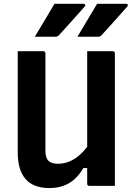

<svg xmlns="http://www.w3.org/2000/svg" viewBox="-20 -966 690 998"><path d="M263.2 -946.4Q300.8 -946.4 322.3 -946.4Q343.7 -946.4 363.4 -946.4Q383.1 -946.4 414.3 -946.4Q420.3 -946.4 422.4 -941.8Q424.5 -937.3 420.4 -932.3Q401.5 -911.1 387.3 -895Q373 -879 359.3 -863.6Q345.7 -848.3 328.3 -829.1Q310.9 -809.9 284.8 -781.3Q282.8 -779.1 278.7 -777.1Q274.6 -775 268.6 -775Q241.1 -775 223.7 -775Q206.2 -775 192.2 -775Q178.1 -775 161 -775Q179.5 -805.9 195.8 -833.2Q212.1 -860.6 228.9 -888.4Q245.6 -916.3 263.2 -946.4ZM484.7 -946.4Q522.3 -946.4 543.8 -946.4Q565.2 -946.4 584.9 -946.4Q604.5 -946.4 635.7 -946.4Q641.7 -946.4 643.9 -941.8Q646 -937.3 641.9 -932.3Q623 -911.1 608.7 -895Q594.4 -879 580.8 -863.6Q567.2 -848.3 549.8 -829.1Q532.3 -809.9 506.2 -781.3Q504.2 -779.1 500.1 -777.1Q496.1 -775 490.1 -775Q462.6 -775 445.1 -775Q427.7 -775 413.6 -775Q399.6 -775 382.5 -775Q400.9 -805.9 417.2 -833.2Q433.5 -860.6 450.3 -888.4Q467.1 -916.3 484.7 -946.4ZM577.1 0Q554.9 0 533 0Q511.1 0 488.8 0Q466.5 0 444.2 0Q442.2 0 440.2 -0.5Q438.2 -1 437.2 -2Q436.2 -3 435.2 -4.1Q434.2 -5.1 433.7 -7.1Q433.2 -9 433.2 -11Q433.2 -97 433.2 -183Q433.2 -269 433.2 -355.5Q433.2 -442 433.2 -528Q433.2 -614 433.2 -700Q455.5 -700 477.4 -700Q499.3 -700 521.6 -700Q543.9 -700 566.1 -700Q569.1 -700 571.6 -698.5Q574.1 -697 575.6 -694.5Q577.1 -692 577.1 -689Q577.1 -616.9 577.1 -544.1Q577.1 -471.4 577.1 -398.8Q577.1 -326.1 577.1 -253.5Q577.1 -180.8 577.1 -108.5Q577.1 -79.3 577.1 -51.7Q577.1 -24.1 577.1 0ZM237.3 11.5Q194 11.5 163 -0.7Q131.9 -12.8 111.9 -36.5Q91.9 -60.1 82.1 -94.2Q72.2 -128.3 72.2 -173Q72.2 -238.5 72.2 -308.7Q72.2 -378.8 72.2 -452.7Q72.2 -526.6 72.2 -600.1Q72.2 -625.1 72.2 -650.1Q72.2 -675 72.2 -700Q106.1 -700 139.1 -700Q172.1 -700 205.1 -700Q209 -700 211 -698.5Q213.1 -697 214.6 -694.9Q216.1 -692.9 216.1 -689Q216.1 -605.4 216.1 -518.3Q216.1 -431.1 216.1 -345.5Q216.1 -259.8 216.1 -181.8Q216.1 -146.4 231.2 -130.7Q246.3 -114.9 281.1 -114.9Q313.6 -114.9 343.1 -127.5Q372.6 -140 400.5 -166.4Q428.5 -192.7 455 -233.7V-92.5H413.2Q393.8 -58.9 368.5 -35.7Q343.2 -12.6 310.5 -0.5Q277.7 11.5 237.3 11.5Z"/></svg>

Font: Recursive Sans Linear Light
Style: Regular
Weight: 300
Version: Version 1.085